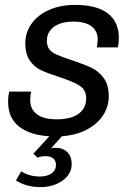

<svg xmlns="http://www.w3.org/2000/svg" viewBox="-20 -542 534 782"><path d="M378 -380Q378 -416 352.5 -435Q327 -454 279 -454Q229 -454 200 -433Q171 -412 171 -376Q171 -354 181 -341Q191 -328 210.5 -319.5Q230 -311 272 -297Q323 -280 352.5 -266Q382 -252 402.5 -224Q423 -196 423 -149Q423 -110 401.5 -75Q380 -40 337 -16Q294 8 232 13L188 62Q196 60 207 60Q236 60 254 77.5Q272 95 272 127Q272 166 235.5 193Q199 220 144 220Q87 220 45 193L66 156Q101 177 142 177Q172 177 190 164Q208 151 208 130Q208 113 197 103.5Q186 94 166 94Q148 94 133 100L116 84L181 13Q100 8 56.5 -27.5Q13 -63 13 -127Q13 -153 18 -169H107Q103 -154 103 -135Q103 -97 130.5 -76.5Q158 -56 211 -56Q269 -56 300 -78.5Q331 -101 331 -141Q331 -175 306 -192Q281 -209 216 -230Q170 -245 144.5 -257.5Q119 -270 101 -296Q83 -322 83 -367Q83 -407 106.5 -442.5Q130 -478 176.5 -500Q223 -522 287 -522Q374 -522 419 -487.5Q464 -453 464 -388Q464 -366 460 -349H375Q378 -376 378 -380Z"/></svg>

Font: CST
Style: Italic
Weight: 400
Italic angle: -14°
Version: Version 1.00